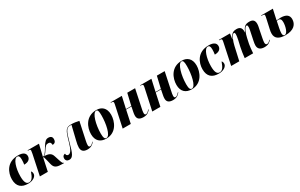

<svg xmlns="http://www.w3.org/2000/svg" viewBox="240 -2057 5592 3574"><g transform="rotate(-30 3035.5 -269.5)"><path d="M255 9C364 9 434 -46 434 -103C434 -138 422 -154 411 -162C375 -61 344 -4 280 -4C225 -4 195 -56 195 -183C195 -358 252 -531 326 -531C355 -531 375 -512 375 -447C375 -405 372 -369 366 -335C472 -335 506 -389 506 -442C506 -498 465 -543 350 -543C106 -543 30 -350 30 -213C30 -57 116 9 255 9Z M999 10H1020L1023 0H1016C1003 0 991 -16 967 -92L936 -188C913 -262 862 -286 762 -286C785 -294 809 -318 835 -360C891 -448 910 -458 952 -458C991 -458 1008 -435 1008 -390C1063 -389 1084 -426 1084 -474C1084 -509 1066 -546 1003 -546C953 -546 923 -521 866 -428C833 -374 813 -339 792 -317C774 -300 757 -289 740 -289L799 -536H556L554 -526H568C606 -526 610 -515 610 -497C610 -489 607 -466 600 -433L509 0H680L739 -278C754 -278 759 -255 775 -188L796 -100C819 -6 875 10 999 10Z M1531 10C1608 10 1647 -22 1684 -66L1679 -72C1637 -28 1620 -18 1600 -18C1580 -18 1570 -30 1570 -61C1570 -86 1575 -117 1583 -153L1663 -528C1614 -540 1555 -549 1499 -549C1383 -549 1360 -513 1295 -280C1253 -131 1216 -83 1170 -83C1134 -83 1126 -112 1126 -133C1106 -133 1067 -117 1067 -63C1067 -19 1097 7 1141 7C1220 7 1250 -72 1301 -263C1365 -501 1391 -539 1479 -539C1487 -539 1493 -539 1499 -538L1427 -240C1413 -182 1405 -143 1405 -104C1405 -27 1447 10 1531 10Z M1935 10C2153 10 2233 -194 2233 -333C2233 -484 2143 -546 2036 -546C1807 -546 1726 -348 1726 -204C1726 -60 1808 10 1935 10ZM1942 0C1906 0 1889 -32 1889 -123C1889 -312 1949 -536 2026 -536C2061 -536 2071 -498 2071 -409C2071 -238 2025 0 1942 0Z M2734 10C2825 10 2858 -34 2887 -66L2881 -72C2859 -48 2829 -15 2800 -15C2778 -15 2770 -30 2770 -58C2770 -86 2777 -116 2785 -154L2865 -536H2697L2638 -285H2524L2580 -536H2339L2337 -526H2351C2389 -526 2393 -514 2393 -497C2393 -481 2388 -462 2381 -429L2289 0H2463L2522 -275H2636L2614 -165C2609 -141 2606 -118 2606 -93C2606 -36 2635 10 2734 10Z M3370 10C3461 10 3494 -34 3523 -66L3517 -72C3495 -48 3465 -15 3436 -15C3414 -15 3406 -30 3406 -58C3406 -86 3413 -116 3421 -154L3501 -536H3333L3274 -285H3160L3216 -536H2975L2973 -526H2987C3025 -526 3029 -514 3029 -497C3029 -481 3024 -462 3017 -429L2925 0H3099L3158 -275H3272L3250 -165C3245 -141 3242 -118 3242 -93C3242 -36 3271 10 3370 10Z M3771 10C3989 10 4069 -194 4069 -333C4069 -484 3979 -546 3872 -546C3643 -546 3562 -348 3562 -204C3562 -60 3644 10 3771 10ZM3778 0C3742 0 3725 -32 3725 -123C3725 -312 3785 -536 3862 -536C3897 -536 3907 -498 3907 -409C3907 -238 3861 0 3778 0Z M4352 9C4461 9 4531 -46 4531 -103C4531 -138 4519 -154 4508 -162C4472 -61 4441 -4 4377 -4C4322 -4 4292 -56 4292 -183C4292 -358 4349 -531 4423 -531C4452 -531 4472 -512 4472 -447C4472 -405 4469 -369 4463 -335C4569 -335 4603 -389 4603 -442C4603 -498 4562 -543 4447 -543C4203 -543 4127 -350 4127 -213C4127 -57 4213 9 4352 9Z M5337 8C5417 8 5457 -23 5485 -61L5479 -69C5462 -49 5441 -20 5407 -20C5385 -20 5371 -33 5371 -68C5371 -86 5375 -117 5382 -152L5415 -319C5422 -356 5434 -396 5434 -438C5434 -518 5393 -546 5324 -546C5238 -546 5199 -517 5159 -413H5156C5156 -419 5156 -428 5156 -436C5155 -505 5126 -546 5045 -546C4989 -546 4933 -531 4891 -420H4888L4905 -536H4666L4665 -526H4682C4715 -526 4723 -518 4723 -497C4723 -481 4718 -462 4715 -446L4621 0H4795L4861 -294C4881 -382 4927 -507 4972 -507C4990 -507 4992 -482 4992 -467C4992 -445 4988 -410 4975 -348L4946 -222C4934 -165 4918 -68 4912 0H5093C5097 -65 5105 -145 5114 -190L5138 -303C5156 -387 5199 -509 5245 -509C5264 -509 5265 -483 5265 -466C5265 -433 5252 -375 5246 -349L5216 -205C5207 -161 5202 -132 5202 -105C5202 -29 5252 8 5337 8Z M5787 10C5969 10 6042 -80 6042 -188C6042 -277 5980 -319 5865 -319C5843 -319 5810 -317 5777 -313L5826 -536H5575L5573 -526H5598C5636 -526 5640 -515 5640 -499C5640 -483 5635 -462 5628 -429L5586 -239C5577 -199 5573 -177 5573 -144C5573 -42 5645 10 5787 10ZM5775 0C5751 0 5734 -19 5734 -56C5734 -115 5756 -207 5776 -303C5790 -305 5799 -306 5809 -306C5849 -306 5870 -283 5870 -224C5870 -127 5829 0 5775 0Z"/></g></svg>

Font: Noto Serif Display Condensed Black
Style: Italic
Weight: 900
Width: 3
Italic angle: -12°
Designer: Monotype Design Team
Foundry: Monotype Imaging Inc.
Version: Version 2.009